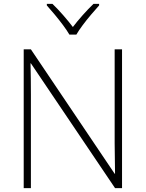

<svg xmlns="http://www.w3.org/2000/svg" viewBox="-20 -968 751 988"><path d="M608 0H572L139 -642H137Q138 -601 138.5 -562.5Q139 -524 139 -481V0H102V-714H139L570 -74H572Q572 -108 571 -151Q570 -194 570 -231V-714H608ZM337 -790Q325 -811 304.5 -838.5Q284 -866 261.5 -893Q239 -920 221 -940V-948H250Q277 -922 305 -890Q333 -858 355 -829Q377 -858 405.5 -890Q434 -922 461 -948H490V-940Q472 -920 449 -893Q426 -866 405.5 -838.5Q385 -811 373 -790Z"/></svg>

Font: Noto Sans Khmer UI ExtraLight
Style: Regular
Weight: 200
Designer: Danh Hong and the Monotype Design Team
Foundry: Monotype Imaging Inc.
Version: Version 2.002; ttfautohint (v1.8.4.7-5d5b)